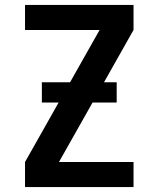

<svg xmlns="http://www.w3.org/2000/svg" viewBox="-20 -755 640 775"><path d="M81 0V-101L382 -634H81V-735H519V-634L218 -101H519V0ZM451 -341H149V-423H451Z"/></svg>

Font: Zed Sans Extended
Style: Bold
Weight: 700
Width: 7
Designer: Belleve Invis
Foundry: Belleve Invis
Version: Version 1.0.0; ttfautohint (v1.8.4)